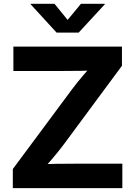

<svg xmlns="http://www.w3.org/2000/svg" viewBox="-20 -967 694 987"><path d="M45.9 0V-98.1L350.1 -507.8Q377.9 -544.9 409.7 -581.8Q441.4 -618.7 474.1 -655.3L487.3 -606.4Q439.5 -603.5 391.4 -602.8Q343.3 -602.1 295.4 -602.1H48.8V-727.5H606.9V-628.9L308.6 -225.6Q279.8 -187 246.8 -148.7Q213.9 -110.4 180.2 -72.3L166.5 -121.1Q216.3 -124 265.6 -124.8Q314.9 -125.5 363.8 -125.5H608.9V0ZM260.3 -947.3 327.6 -864.7 396 -947.3H518.6V-944.8L384.3 -799.3H271L137.7 -944.8V-947.3Z"/></svg>

Font: Inter 20pt
Style: Bold
Weight: 700
Version: Version 4.001;git-66647c0bb